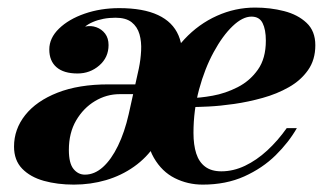

<svg xmlns="http://www.w3.org/2000/svg" viewBox="-20 -490 878 520"><path d="M529 10Q488.5 10 453.5 -7.5Q418.5 -25 396.8 -62.5Q375 -100 375 -160L395 -155.5Q396 -226.5 418.5 -284.5Q441 -342.5 479.5 -383.8Q518 -425 567.5 -447.2Q617 -469.5 671 -469.5Q712 -469.5 749.2 -460Q786.5 -450.5 810.2 -428.2Q834 -406 834 -367.5Q834 -328 814.2 -300Q794.5 -272 762.2 -253.8Q730 -235.5 691.2 -224.8Q652.5 -214 614.2 -208.5Q576 -203 544.5 -201.5Q513 -200 495 -200V-224.5Q521 -224.5 555.8 -230.8Q590.5 -237 623.5 -253.8Q656.5 -270.5 678.2 -301Q700 -331.5 700 -380Q700 -410 691.2 -427.5Q682.5 -445 661 -445Q637 -445 610 -419.2Q583 -393.5 558.8 -349Q534.5 -304.5 519.2 -248Q504 -191.5 504 -130Q504 -97.5 511.5 -74.2Q519 -51 535.8 -38.5Q552.5 -26 579.5 -26Q612 -26 643.5 -41Q675 -56 703.8 -82.5Q732.5 -109 756.5 -143H784Q762 -104.5 726.5 -69.5Q691 -34.5 641.5 -12.2Q592 10 529 10ZM180 10Q135.5 10 98.8 -0.2Q62 -10.5 40 -33.2Q18 -56 18 -93Q18 -140 48.2 -178.2Q78.5 -216.5 135.8 -239Q193 -261.5 274 -261.5H358V-235H304Q268.5 -235 237.2 -216.2Q206 -197.5 186.2 -163.8Q166.5 -130 166.5 -84Q166.5 -48 179 -32.5Q191.5 -17 210 -17Q236 -17 258.8 -37.5Q281.5 -58 299.5 -95Q317.5 -132 328.5 -180.5L356 -304.5Q361 -328.5 362.2 -352.8Q363.5 -377 357.8 -397.2Q352 -417.5 336.5 -429.8Q321 -442 293 -442Q275.5 -442 260 -439Q244.5 -436 231.8 -430.5Q219 -425 210.5 -418Q226.5 -421.5 241 -416.2Q255.5 -411 264.8 -398.8Q274 -386.5 274 -368Q274 -334.5 249 -312.8Q224 -291 190 -291Q152.5 -291 133 -308Q113.5 -325 113.5 -356Q113.5 -387 139.8 -412.5Q166 -438 209.2 -453Q252.5 -468 303 -468Q368 -468 408 -449.2Q448 -430.5 463.5 -394Q479 -357.5 471 -304.5L433 -180.5Q424.5 -134 401 -98.5Q377.5 -63 343.2 -38.8Q309 -14.5 267.2 -2.2Q225.5 10 180 10Z"/></svg>

Font: Bodoni Moda 9pt
Style: Bold Italic
Weight: 700
Italic angle: -13°
Designer: Owen Earl
Foundry: indestructible type
Version: Version 2.004